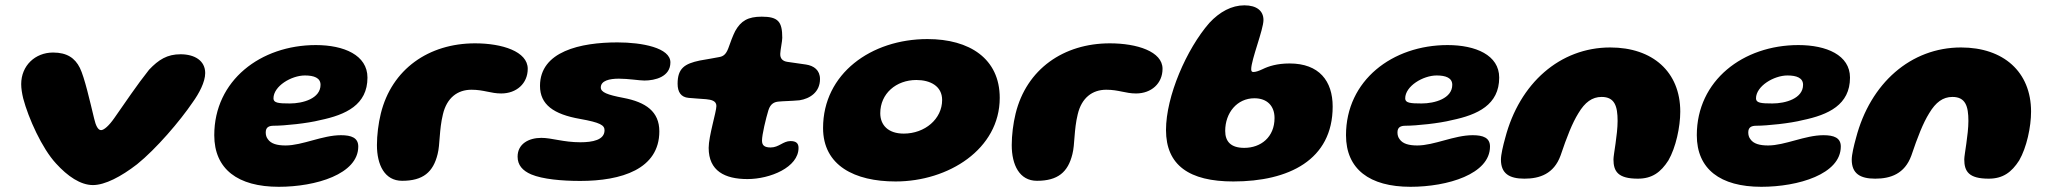

<svg xmlns="http://www.w3.org/2000/svg" viewBox="-20 -659 7678 720"><path d="M328.5 35C373.5 35 434 3.5 494 -43C565 -100 655 -205 703 -276C726 -308 749.5 -351 749.5 -385C749.5 -431.5 710 -455.5 657 -455.5C607 -455.5 575 -435.5 539 -397.5C492.5 -339 450 -275 408.5 -216C389 -188 370 -171 359 -171C347.5 -171 339 -188 333 -214.5C317.5 -278.5 297 -369 279.5 -404.5C261 -441.5 231 -462 179 -462C112 -462 59.5 -413 59.5 -343.5C59.5 -327 62.5 -309 67 -290C86.5 -216 137.5 -102.5 190 -46C233.5 2 282 35 328.5 35Z M1025.5 41.5C1164 41.5 1323.5 -6 1323.5 -109.5C1323.5 -142.5 1297.5 -152 1258.5 -152C1189 -152 1114 -113.5 1051 -113.5C1019 -113.5 996 -120 984.5 -137C979 -144 976.5 -152.5 976.5 -162.5C976.5 -182 988.5 -187.5 1007 -187.5C1046.5 -187.5 1134 -196.5 1180.5 -208.5C1277 -228.5 1358 -266 1358 -368C1358 -452.5 1269.5 -490 1164.5 -490C957.5 -490 783.5 -357.5 783.5 -152C783.5 -25 871.5 41.5 1025.5 41.5ZM1067 -271C1024.5 -271 1005.5 -273 1005.5 -290C1005.5 -336 1072.5 -376 1123.5 -376C1157.5 -376 1182 -367 1182 -341C1182 -289.5 1116 -271 1067 -271Z M1488 19C1566.5 19 1604.5 -13.5 1621 -81C1630.5 -117.5 1626.5 -171.5 1641 -230.5C1655.5 -292 1695.5 -322.5 1748 -322.5C1794.5 -322.5 1820 -308.5 1859.5 -308.5C1917 -308.5 1959 -346 1959 -401C1959 -466 1863 -496.5 1761.5 -496.5C1588 -496.5 1449 -400 1408 -233C1399 -196.5 1393.5 -152 1393.5 -115C1393.5 -40.5 1422.5 19 1488 19Z M2156 19.5C2310 19.5 2452.5 -24.5 2452.5 -166.5C2452.5 -240.5 2402 -276 2317.5 -292C2257 -303.5 2233 -313 2233 -331C2233 -356.5 2265.5 -364 2300.5 -364C2336.5 -364 2377.5 -357 2396.5 -357C2436.5 -357 2494 -371 2494 -425C2494 -480 2387.5 -500 2295.5 -500C2157 -500 2005 -466.5 2005 -337C2005 -267 2055.5 -230.5 2155.5 -213C2231 -199.5 2247 -189.5 2247 -170.5C2247 -134 2202 -125.5 2156.5 -125.5C2092.5 -125.5 2049.5 -142 2010 -142C1962 -142 1921 -119 1921 -71.5C1921 -40 1939.5 -19 1972 -5C2015 13 2086.5 19.5 2156 19.5Z M2783 12.5C2868 12.5 2974.5 -31.5 2974.5 -104.5C2974.5 -121.5 2965.5 -130 2944.5 -130C2916.5 -130 2901 -106 2870 -106C2846.5 -106 2837.5 -114 2837.5 -132C2837.5 -154 2852 -214.5 2861.5 -245.5C2869.5 -271 2884.5 -276.5 2899 -278C2917.5 -280 2947.5 -280 2978.5 -283C3016.5 -289 3055 -313 3055 -362.5C3055 -396 3032 -412.5 3002.5 -417C2980 -420 2957.5 -423.5 2933 -427C2914.5 -429.5 2905 -440 2906 -458C2906.5 -472.5 2913.5 -504.5 2913.5 -517C2913.5 -577.5 2898.5 -596.5 2836.5 -596.5C2785 -596.5 2758.5 -581 2737 -542.5C2728 -525 2719 -500 2711 -477.5C2702.5 -455.5 2692.5 -447.5 2677 -445C2658 -442 2634 -436.5 2604 -432C2547.5 -420 2521 -403 2521 -345C2521 -313.5 2534 -294.5 2562 -292C2582.5 -290 2609.5 -288.5 2628 -287C2648.5 -285 2666.5 -280.5 2666.5 -261.5C2666.5 -240 2637.5 -148.5 2637.5 -104.5C2637.5 -18 2698 12.5 2783 12.5Z M3338.5 21.5C3536.5 21.5 3729 -99.5 3729 -292C3729 -439 3616 -512.5 3458 -512.5C3247 -512.5 3066.5 -383 3066.5 -179C3066.5 -38 3185 21.5 3338.5 21.5ZM3369 -158C3310 -158 3281 -190.5 3281 -234.5C3281 -308 3340.5 -359 3416.5 -359C3468 -359 3513 -336.5 3513 -284C3513 -213 3448.5 -158 3369 -158Z M3868.5 19C3947 19 3985 -13.5 4001.5 -81C4011 -117.5 4007 -171.5 4021.5 -230.5C4036 -292 4076 -322.5 4128.5 -322.5C4175 -322.5 4200.5 -308.5 4240 -308.5C4297.5 -308.5 4339.5 -346 4339.5 -401C4339.5 -466 4243.5 -496.5 4142 -496.5C3968.5 -496.5 3829.5 -400 3788.5 -233C3779.5 -196.5 3774 -152 3774 -115C3774 -40.5 3803 19 3868.5 19Z M4605 21.5C4812.5 21.5 4977.5 -59 4977.5 -259.5C4977.5 -355 4927 -421 4816 -421C4769 -421 4737 -410.5 4715.5 -400C4700.5 -393 4689.5 -389 4680 -389C4674.5 -389 4672 -392 4672 -399.5C4672 -435 4718 -548 4718 -584C4718 -618 4693 -639 4646.5 -639C4599 -639 4554 -615 4515 -573C4429.5 -475 4352.5 -298 4352.5 -171.5C4352.5 -39.5 4439.5 21.5 4605 21.5ZM4646 -104.5C4596 -104.5 4574.5 -128 4574.5 -168C4574.5 -236 4619 -290.5 4684 -290.5C4732 -290.5 4759.5 -261.5 4759.5 -216.5C4759.5 -144.5 4708 -104.5 4646 -104.5Z M5269.5 41.5C5408 41.5 5567.5 -6 5567.5 -109.5C5567.5 -142.5 5541.5 -152 5502.5 -152C5433 -152 5358 -113.5 5295 -113.5C5263 -113.5 5240 -120 5228.5 -137C5223 -144 5220.5 -152.5 5220.5 -162.5C5220.5 -182 5232.5 -187.5 5251 -187.5C5290.5 -187.5 5378 -196.5 5424.5 -208.5C5521 -228.5 5602 -266 5602 -368C5602 -452.5 5513.5 -490 5408.5 -490C5201.5 -490 5027.5 -357.5 5027.5 -152C5027.5 -25 5115.5 41.5 5269.5 41.5ZM5311 -271C5268.5 -271 5249.5 -273 5249.5 -290C5249.5 -336 5316.5 -376 5367.5 -376C5401.5 -376 5426 -367 5426 -341C5426 -289.5 5360 -271 5311 -271Z M5696.5 11C5754 11 5807 -7 5832 -75.5C5856 -146.5 5876 -197.5 5899 -234.5C5923.5 -275.5 5950.5 -295.5 5986 -295.5C6035 -295.5 6046 -261 6046 -205.5C6046 -153.5 6030.5 -79 6030.5 -61.5C6030.5 -16 6047.5 11 6122 11C6175.5 11 6208 -13 6236.5 -57.5C6264.5 -106 6281 -183 6281 -240.5C6281 -389.5 6177.5 -481 6018.5 -481C5830 -481 5678 -347 5624.5 -141.5C5616.5 -113 5608.5 -79 5608.5 -60.5C5608.5 -8.5 5639.5 11 5696.5 11Z M6585 41.5C6723.5 41.5 6883 -6 6883 -109.5C6883 -142.5 6857 -152 6818 -152C6748.5 -152 6673.5 -113.5 6610.5 -113.5C6578.5 -113.5 6555.5 -120 6544 -137C6538.5 -144 6536 -152.5 6536 -162.5C6536 -182 6548 -187.5 6566.5 -187.5C6606 -187.5 6693.5 -196.5 6740 -208.5C6836.5 -228.5 6917.5 -266 6917.5 -368C6917.5 -452.5 6829 -490 6724 -490C6517 -490 6343 -357.5 6343 -152C6343 -25 6431 41.5 6585 41.5ZM6626.5 -271C6584 -271 6565 -273 6565 -290C6565 -336 6632 -376 6683 -376C6717 -376 6741.5 -367 6741.5 -341C6741.5 -289.5 6675.5 -271 6626.5 -271Z M7012 11C7069.5 11 7122.5 -7 7147.5 -75.5C7171.5 -146.5 7191.5 -197.5 7214.5 -234.5C7239 -275.5 7266 -295.5 7301.5 -295.5C7350.5 -295.5 7361.5 -261 7361.5 -205.5C7361.5 -153.5 7346 -79 7346 -61.5C7346 -16 7363 11 7437.5 11C7491 11 7523.5 -13 7552 -57.5C7580 -106 7596.5 -183 7596.5 -240.5C7596.5 -389.5 7493 -481 7334 -481C7145.5 -481 6993.5 -347 6940 -141.5C6932 -113 6924 -79 6924 -60.5C6924 -8.5 6955 11 7012 11Z"/></svg>

Font: Gluten
Style: Bold Italic
Weight: 700
Italic angle: -13°
Designer: Tyler Finck
Foundry: Etcetera Type Company
Version: Version 0.920